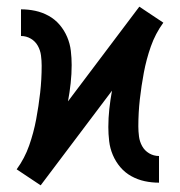

<svg xmlns="http://www.w3.org/2000/svg" viewBox="-20 -548 540 576"><path d="M102 8 66 -16 30 -40Q54 -73 67.5 -111.5Q81 -150 88.5 -190Q96 -230 100.5 -270Q105 -310 105 -351Q105 -366 103 -381.5Q101 -397 93.5 -410.5Q86 -424 72.5 -432Q59 -440 43 -440V-520Q65 -520 86 -515.5Q107 -511 126 -500.5Q145 -490 159 -473.5Q173 -457 181.5 -437Q190 -417 192.5 -395.5Q195 -374 195 -353Q195 -326 192 -298.5Q189 -271 184 -244L398 -528L434 -504L470 -480Q446 -447 432.5 -408.5Q419 -370 411.5 -330Q404 -290 399.5 -250Q395 -210 395 -169Q395 -154 397 -138.5Q399 -123 406.5 -109.5Q414 -96 427.5 -88Q441 -80 457 -80V0Q435 0 414 -4.5Q393 -9 374 -19.5Q355 -30 341 -46.5Q327 -63 318.5 -83Q310 -103 307.5 -124.5Q305 -146 305 -167Q305 -194 308 -221.5Q311 -249 316 -276Z"/></svg>

Font: Iosevka Curly Slab Medium
Style: Regular
Weight: 500
Monospace: yes
Designer: Belleve Invis
Foundry: Belleve Invis
Version: Version 22.1.2; ttfautohint (v1.8.4)